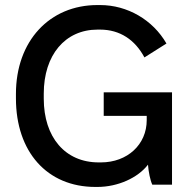

<svg xmlns="http://www.w3.org/2000/svg" viewBox="-20 -730 758 759"><path d="M357 9H365C446 9 525 -27 565 -79C567 -51 574 -17 582 0H660V-365H390V-272H560V-255C560 -159 484 -88 379 -88H370C238 -88 153 -187 153 -340V-360C153 -512 237 -613 366 -613H375C455 -613 514 -572 551 -503L638 -558C584 -652 483 -710 376 -710H365C176 -710 43 -568 43 -359V-341C43 -130 166 9 357 9Z"/></svg>

Font: Fixel Text Medium
Style: Regular
Weight: 500
Width: 4
Designer: AlfaBravo + MacPaw
Foundry: Kyrylo Tkachov, Marchela Mozhyna, Serhii Makarenko, Maria Weinstein, Zakhar Kryvoshyya
Version: Version 1.211